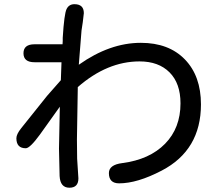

<svg xmlns="http://www.w3.org/2000/svg" viewBox="-20 -836 1040 898"><path d="M348.6 -533.2Q493.2 -635.7 638.7 -635.7Q769.5 -635.7 844.7 -558.1Q919.9 -480.5 919.9 -347.7Q919.9 -133.8 736.3 -38.1Q622.1 21.5 537.1 21.5Q489.3 21.5 489.3 -26.4Q489.3 -65.4 551.8 -73.2Q679.7 -89.8 752 -163.6Q824.2 -237.3 824.2 -352.5Q824.2 -446.3 772.9 -497.6Q721.7 -548.8 632.8 -548.8Q481.4 -548.8 343.8 -428.7V-425.8L339.8 -183.6L340.8 -93.8L346.7 -2Q346.7 42 304.7 42Q261.7 42 258.8 -12.7L255.9 -140.6L259.8 -336.9L167 -207Q120.1 -142.6 100.6 -142.6Q56.6 -142.6 56.6 -189.5Q56.6 -208 79.1 -236.3L200.2 -387.7L264.6 -460.9L267.6 -544.9H141.6Q89.8 -544.9 89.8 -586.9Q89.8 -628.9 141.6 -628.9H272.5L273.4 -644.5V-659.2Q280.3 -771.5 291.5 -793.9Q302.7 -816.4 328.1 -816.4Q372.1 -816.4 372.1 -774.4L367.2 -732.4L361.3 -693.4Z"/></svg>

Font: MotoyaLMaru
Style: W3 mono
Weight: 400
Version: Version 1.01